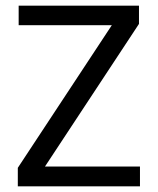

<svg xmlns="http://www.w3.org/2000/svg" viewBox="-20 -659 558 679"><path d="M475 -70V0H43V-65.5L375.5 -570H46V-639H471.5V-574.5L139 -70Z"/></svg>

Font: Anek Gurmukhi
Style: Regular
Weight: 400
Designer: Sarang Kulkarni (Gurmukhi), Yesha Goshar (Latin)
Foundry: Ek Type
Version: Version 1.003